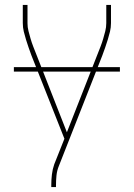

<svg xmlns="http://www.w3.org/2000/svg" viewBox="-20 -540 540 775"><path d="M187 215V208Q187 186 189.5 164.5Q192 143 199 123L240 20L107 -316Q101 -332 95.5 -348Q90 -364 85 -380Q80 -396 76 -412.5Q72 -429 72 -447V-520H91V-446Q91 -430 95 -414.5Q99 -399 103.5 -383.5Q108 -368 114 -352.5Q120 -337 126 -322L250 -6L374 -322Q380 -337 386 -352.5Q392 -368 396.5 -383.5Q401 -399 405 -414.5Q409 -430 409 -447V-520H428V-447Q428 -429 424 -412.5Q420 -396 415 -380Q410 -364 404.5 -348Q399 -332 393 -316L218 129Q210 148 208 168Q206 188 206 208V215ZM36 -251V-269H464V-251Z"/></svg>

Font: Iosevka Curly Thin
Style: Regular
Weight: 100
Monospace: yes
Designer: Belleve Invis
Foundry: Belleve Invis
Version: Version 22.1.2; ttfautohint (v1.8.4)